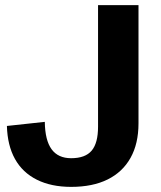

<svg xmlns="http://www.w3.org/2000/svg" viewBox="-20 -720 628 750"><path d="M258 10Q180 10 124 -18Q68 -46 38.5 -99Q9 -152 7 -228L155 -244Q156 -172 181.5 -137Q207 -102 258 -102Q313 -102 338 -131.5Q363 -161 363 -225V-700H521V-238Q521 -159 490 -103.5Q459 -48 400.5 -19Q342 10 258 10Z"/></svg>

Font: Pathway Extreme
Style: Bold
Weight: 700
Designer: Eduardo Rodriguez Tunni
Foundry: Eduardo Rodriguez Tunni
Version: Version 1.001;gftools[0.9.26]